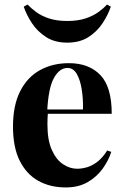

<svg xmlns="http://www.w3.org/2000/svg" viewBox="-20 -808 544 842"><path d="M282 -531Q370 -531 420 -479Q470 -427 470 -309H141L139 -328H344Q345 -377 338 -418.5Q331 -460 316 -485Q301 -510 276 -510Q241 -510 216.5 -466Q192 -422 187 -320L190 -314Q189 -302 188.5 -289Q188 -276 188 -262Q188 -193 207.5 -150Q227 -107 257 -87.5Q287 -68 318 -68Q339 -68 361.5 -74.5Q384 -81 407 -98.5Q430 -116 450 -148L468 -142Q456 -104 430 -68Q404 -32 364 -9Q324 14 268 14Q200 14 148 -15Q96 -44 66.5 -103Q37 -162 37 -253Q37 -346 68.5 -408Q100 -470 155.5 -500.5Q211 -531 282 -531ZM449 -788 466 -779Q454 -743 430 -706.5Q406 -670 368 -645.5Q330 -621 275 -621Q220 -621 182 -645.5Q144 -670 120 -706.5Q96 -743 84 -779L101 -788Q116 -772 139 -755Q162 -738 195.5 -727Q229 -716 275 -716Q321 -716 354.5 -727Q388 -738 411.5 -755Q435 -772 449 -788Z"/></svg>

Font: Playfair Display
Style: Bold
Weight: 700
Designer: Claus Eggers Sørensen
Foundry: Claus Eggers Sørensen
Version: Version 1.203